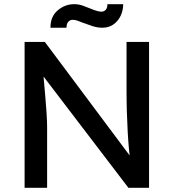

<svg xmlns="http://www.w3.org/2000/svg" viewBox="-20 -901 833 921"><path d="M98 0V-700H195L623 -127L607 -118Q602 -149 598.5 -187Q595 -225 592.5 -270Q590 -315 588.5 -365Q587 -415 587 -470V-700H695V0H596L175 -552L186 -566Q193 -490 197 -441.5Q201 -393 203 -364Q205 -335 205.5 -318.5Q206 -302 206 -291V0ZM471 -768Q448 -768 424.5 -775.5Q401 -783 380 -791Q363 -798 351 -802Q339 -806 329 -806Q316 -806 307.5 -796.5Q299 -787 299 -768H222Q222 -822 257 -851.5Q292 -881 336 -881Q357 -881 377 -874Q397 -867 416 -859Q430 -853 443.5 -849Q457 -845 466 -845Q480 -845 488 -855Q496 -865 495 -881H571Q571 -852 559 -826Q547 -800 524.5 -784Q502 -768 471 -768Z"/></svg>

Font: Lexend Medium
Style: Regular
Weight: 500
Designer: Bonnie Shaver-Troup, Thomas Jockin
Foundry: Lexend
Version: Version 1.005